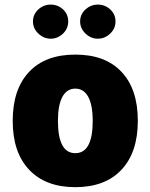

<svg xmlns="http://www.w3.org/2000/svg" viewBox="-20 -793 640 819"><path d="M301.3 -560.1C215.8 -560.1 150.4 -535.6 104 -486.3C57.6 -437 34.2 -367.7 34.2 -277.3C34.2 -187.5 57.6 -118.2 104.5 -68.8C150.9 -19.5 216.8 5.4 301.3 5.4C385.7 5.4 451.7 -19.5 498 -68.8C544.4 -118.2 567.9 -187.5 567.9 -277.3C567.9 -367.7 544.9 -437 498.5 -486.3C452.1 -535.6 386.7 -560.1 301.3 -560.1ZM301.3 -415C349.6 -415 375.5 -366.7 375.5 -277.3C375.5 -185.5 350.6 -139.6 301.3 -139.6C252 -139.6 227.1 -185.5 227.1 -277.3C227.1 -366.7 252.9 -415 301.3 -415ZM120.6 -701.7C120.6 -681.6 128.4 -664.1 143.6 -649.9C158.7 -635.3 176.3 -627.9 196.3 -627.9C216.3 -627.9 233.9 -635.3 249 -649.9C263.7 -664.1 271 -681.6 271 -701.7C271 -721.7 263.7 -738.8 249 -752.9C233.9 -766.6 216.3 -773.4 196.3 -773.4C176.3 -773.4 158.7 -766.6 143.6 -752.9C128.4 -738.8 120.6 -721.7 120.6 -701.7ZM321.8 -701.7C321.8 -681.6 329.6 -664.1 344.7 -649.9C359.9 -635.3 377.4 -627.9 397.5 -627.9C417.5 -627.9 435.1 -635.3 450.2 -649.9C465.3 -664.1 472.7 -681.6 472.7 -701.7C472.7 -721.7 465.3 -738.8 450.2 -752.9C435.1 -766.6 417.5 -773.4 397.5 -773.4C377.4 -773.4 359.9 -766.6 344.7 -752.9C329.6 -738.8 321.8 -721.7 321.8 -701.7Z"/></svg>

Font: Estedad Black
Style: Regular
Weight: 900
Designer: Amin Abedi
Version: Version 7.3